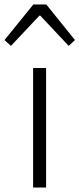

<svg xmlns="http://www.w3.org/2000/svg" viewBox="-48 -838 355 858"><path d="M100 0V-534H158V0ZM-28 -659 101 -818H159L287 -659L259 -633L132 -768H128L1 -633Z"/></svg>

Font: Noto Sans SC Thin Light
Style: Regular
Weight: 300
Version: Version 2.004-H2;hotconv 1.0.118;makeotfexe 2.5.65603